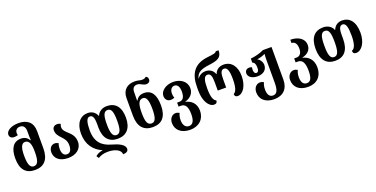

<svg xmlns="http://www.w3.org/2000/svg" viewBox="-24 -1773 5927 3026"><g transform="rotate(-20 2939.5 -260.0)"><path d="M279 12C431 12 515 -80 515 -266V-554C515 -700 424 -773 283 -773C155 -773 69 -720 69 -653C69 -622 91 -588 145 -588C164 -588 187 -591 208 -598C204 -610 202 -623 202 -635C202 -679 231 -713 283 -713C340 -713 370 -673 370 -603V-562C370 -531 370 -484 373 -453H368C341 -497 302 -530 232 -530C106 -530 44 -434 44 -267C44 -81 123 12 279 12ZM279 -50C214 -50 190 -119 190 -261C190 -385 214 -459 276 -459C351 -459 370 -376 370 -262C370 -121 350 -50 279 -50Z M834 13C964 13 1063 -56 1063 -176C1063 -277 1005 -327 956 -372C921 -404 891 -435 891 -481C891 -498 895 -516 904 -532C890 -542 872 -549 844 -549C797 -549 767 -518 767 -473C767 -408 806 -368 843 -328C879 -290 916 -249 916 -172C916 -95 889 -49 834 -49C781 -49 753 -94 753 -168C753 -203 758 -231 770 -258C751 -270 728 -277 708 -277C652 -277 611 -230 611 -163C611 -69 680 13 834 13Z M1672 -5C1819 -5 1904 -99 1904 -275C1904 -456 1822 -549 1678 -549C1605 -549 1539 -511 1515 -446H1511C1486 -511 1431 -549 1360 -549C1237 -549 1151 -455 1151 -280C1151 -90 1247 23 1379 81V85C1333 89 1286 111 1258 138L1285 177C1326 150 1380 133 1452 133C1556 133 1664 172 1664 253C1714 253 1754 237 1754 192C1754 123 1658 78 1542 46C1404 7 1298 -74 1298 -280C1298 -411 1318 -487 1373 -487C1421 -487 1442 -444 1442 -338V-277C1442 -98 1525 -5 1672 -5ZM1671 -487C1735 -487 1757 -423 1757 -275C1757 -131 1735 -67 1671 -67C1606 -67 1584 -138 1584 -276C1584 -423 1605 -487 1671 -487Z M2254 12C2409 12 2489 -81 2489 -267C2489 -447 2427 -542 2300 -542C2230 -542 2191 -510 2165 -465H2160C2162 -496 2162 -540 2162 -567V-605C2162 -673 2193 -705 2244 -705C2273 -705 2297 -694 2318 -681C2339 -669 2363 -659 2391 -659C2421 -659 2452 -677 2452 -719C2452 -748 2437 -765 2415 -773C2398 -753 2376 -748 2351 -748C2333 -748 2317 -750 2298 -755C2277 -761 2254 -764 2222 -764C2108 -764 2017 -700 2017 -561V-266C2017 -80 2102 12 2254 12ZM2254 -50C2182 -50 2162 -121 2162 -262C2162 -389 2182 -472 2256 -472C2319 -472 2342 -398 2342 -261C2342 -119 2319 -50 2254 -50Z M2793 253C2944 253 3038 158 3038 22C3038 -107 2955 -170 2869 -187V-191C2955 -214 3016 -274 3016 -365C3016 -469 2925 -549 2792 -549C2669 -549 2574 -476 2574 -392C2574 -333 2611 -295 2665 -295C2684 -295 2705 -299 2727 -308C2717 -335 2714 -353 2714 -387C2714 -436 2739 -487 2792 -487C2846 -487 2872 -436 2872 -358C2872 -268 2841 -221 2781 -221H2742V-154H2782C2854 -154 2890 -96 2890 25C2890 136 2858 191 2794 191C2731 191 2699 135 2699 61C2699 8 2709 -24 2724 -55C2704 -67 2683 -74 2663 -74C2604 -74 2555 -23 2555 55C2555 171 2644 253 2793 253Z M3282 9C3321 9 3335 -11 3335 -43C3287 -59 3264 -137 3264 -269C3264 -401 3282 -471 3340 -471C3391 -471 3409 -425 3409 -318V-180H3550V-318C3550 -425 3568 -471 3619 -471C3672 -471 3695 -406 3695 -269C3695 -140 3672 -61 3626 -43C3626 -12 3641 9 3678 9C3767 9 3842 -106 3842 -269C3842 -433 3760 -534 3632 -534C3560 -534 3504 -497 3482 -431H3477C3455 -497 3400 -534 3329 -534C3279 -534 3224 -511 3192 -460H3189C3212 -554 3273 -588 3422 -607C3567 -626 3637 -651 3638 -773H3590C3581 -747 3539 -741 3433 -729C3204 -702 3120 -561 3120 -339V-284C3120 -106 3196 9 3282 9Z M4203 253C4351 253 4440 164 4440 11V-536H4295C4234 -505 4157 -485 4071 -475V-409C4105 -395 4120 -365 4120 -308C4120 -258 4107 -233 4078 -233C4051 -233 4037 -259 4037 -296C4037 -311 4038 -327 4042 -341C4027 -348 4009 -351 3998 -351C3946 -351 3924 -314 3924 -281C3924 -224 3979 -176 4078 -176C4178 -176 4237 -230 4237 -309C4237 -357 4207 -408 4164 -427V-430C4213 -437 4258 -451 4295 -469H4300C4297 -439 4295 -412 4295 -385V11C4295 139 4266 191 4203 191C4141 191 4114 138 4114 61C4114 8 4123 -24 4139 -55C4119 -67 4098 -74 4077 -74C4019 -74 3969 -25 3969 56C3969 171 4053 253 4203 253Z M4771 253C4918 253 5010 160 5010 14C5010 -126 4927 -190 4841 -209V-213C4927 -232 4988 -283 4988 -371C4988 -472 4896 -542 4757 -542V-487C4814 -487 4844 -439 4844 -364C4844 -289 4813 -244 4752 -244H4714V-178H4753C4826 -178 4862 -117 4862 15C4862 139 4833 191 4771 191C4708 191 4681 138 4681 61C4681 8 4691 -24 4706 -55C4686 -67 4665 -74 4645 -74C4586 -74 4537 -23 4537 55C4537 171 4620 253 4771 253Z M5314 13C5461 13 5544 -79 5544 -270V-338C5544 -444 5565 -487 5613 -487C5668 -487 5688 -414 5688 -269C5688 -141 5661 -58 5610 -47C5610 -12 5624 9 5664 9C5757 9 5835 -107 5835 -267C5835 -456 5749 -549 5626 -549C5556 -549 5500 -512 5476 -447H5471C5448 -512 5381 -549 5309 -549C5164 -549 5082 -456 5082 -269C5082 -81 5167 13 5314 13ZM5315 -49C5251 -49 5229 -113 5229 -269C5229 -423 5251 -487 5315 -487C5381 -487 5402 -423 5402 -269C5402 -120 5380 -49 5315 -49Z"/></g></svg>

Font: Noto Serif Georgian SemiCondensed Bold
Style: Regular
Weight: 700
Width: 4
Designer: Monotype Design Team, Akaki Razmadze
Foundry: Google LLC
Version: Version 2.003